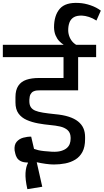

<svg xmlns="http://www.w3.org/2000/svg" viewBox="-60 -1157 731 1354"><path d="M133 177Q117 106 120 62Q123 18 137 -7L136 -11Q105 -11 86.5 -20.5Q68 -30 59.5 -44.5Q51 -59 48 -73Q45 -87 43 -96Q39 -135 57 -156.5Q75 -178 104 -186Q133 -194 160 -193L180 -107Q193 -102 210 -98Q227 -94 250.5 -91.5Q274 -89 306 -87Q345 -85 370.5 -92.5Q396 -100 411 -113Q426 -126 432 -143Q438 -160 438 -178V-188Q437 -222 416 -240Q395 -258 363 -265Q331 -272 296 -275Q252 -279 208.5 -287Q165 -295 128.5 -311Q92 -327 70.5 -356.5Q49 -386 49 -435V-472Q49 -522 69 -552Q89 -582 126 -594.5Q163 -607 215 -607H388V-754H-40V-841H618V-754H491V-520H225Q213 -520 200 -519Q187 -518 175 -512Q163 -506 155.5 -492.5Q148 -479 147 -454V-443Q147 -418 157 -402Q167 -386 188 -377Q209 -368 243.5 -362.5Q278 -357 327 -352Q384 -347 424.5 -334Q465 -321 490.5 -300.5Q516 -280 528 -253Q540 -226 540 -191V-176Q540 -121 521.5 -86Q503 -51 471 -31.5Q439 -12 400 -4.5Q361 3 320 3Q295 3 262.5 -1.5Q230 -6 199 -13L238 160ZM388 -831V-842Q372 -852 357 -868Q342 -884 332 -907.5Q322 -931 321 -963Q321 -1048 361.5 -1095Q402 -1142 497 -1136Q537 -1134 579 -1119.5Q621 -1105 651 -1082L620 -1012Q594 -1029 567.5 -1037.5Q541 -1046 518 -1047Q480 -1048 459 -1034.5Q438 -1021 429.5 -997.5Q421 -974 421 -944Q421 -919 431 -895Q441 -871 459.5 -854Q478 -837 503 -831Z"/></svg>

Font: Matangi SemiBold
Style: Regular
Weight: 600
Designer: Prashant Pant
Foundry: The Graphic Ant
Version: Version 3.002